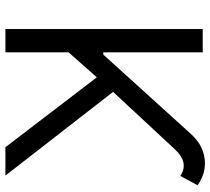

<svg xmlns="http://www.w3.org/2000/svg" viewBox="-54 -722 776 708"><g transform="rotate(90 334.0 -368.0)"><path d="M86.9 0V-727.5H172.9V-360.8H181.2L474.1 -684.1Q502 -714.8 534.9 -727.1Q567.9 -739.3 601.1 -734.4Q634.3 -729.5 663.1 -708.5L628.9 -645Q604.5 -661.1 580.1 -656.5Q555.7 -651.9 529.8 -624L318.8 -397L627.4 0H522.9L265.1 -336.9L172.9 -232.9V0Z"/></g></svg>

Font: V-Inter
Style: Regular-375
Weight: 375
Designer: Rasmus Andersson
Foundry: rsms
Version: Version 4.000;git-4146feb